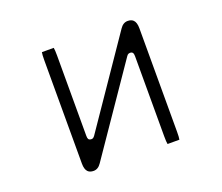

<svg xmlns="http://www.w3.org/2000/svg" viewBox="-119 -886 1238 1073"><g transform="rotate(-20 500.0 -349.5)"><path d="M222.2 -711.4Q219.2 -698.7 219.2 -664.1V-49.8Q219.2 -15.1 233.9 -0.5Q245.6 11.2 267.6 11.2Q294.4 11.2 313 -16.6L661.6 -525.4L668 -533.7Q674.3 -539.6 683.6 -539.6Q700.2 -539.6 702.6 -523.9Q703.6 -519.5 703.6 -512.7V-36.1Q703.6 -1.5 706.5 11.2H776.9Q779.8 -1.5 779.8 -36.1V-650.4Q779.8 -685.1 765.1 -699.7Q753.4 -711.4 731.4 -711.4Q704.6 -711.4 686 -683.6Q336.9 -172.9 335.9 -171.6Q335 -170.4 334 -169.4Q330.1 -164.6 326.2 -162.1Q322.3 -159.7 315.4 -159.7Q306.2 -159.7 300.8 -165L299.3 -167Q295.4 -172.9 295.4 -186.5V-664.1Q295.4 -698.7 292.5 -711.4Z"/></g></svg>

Font: YuPearl-ExtraLight
Style: ExtraLight
Weight: 200
Designer: Max Yao
Foundry: Max-Everyday
Version: Version 1.011; ttfautohint (v1.8.3)